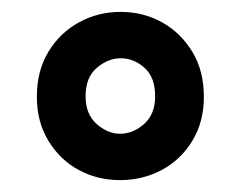

<svg xmlns="http://www.w3.org/2000/svg" viewBox="-20 -732 402 323"><path d="M182 -429Q144 -429 112.5 -446Q81 -463 61.5 -495Q42 -527 42 -569Q42 -613 61.5 -645Q81 -677 113 -694.5Q145 -712 183 -712Q221 -712 252.5 -694.5Q284 -677 303.5 -645Q323 -613 323 -569Q323 -527 303.5 -495Q284 -463 252 -446Q220 -429 182 -429ZM182 -507Q204 -507 222.5 -523.5Q241 -540 241 -570Q241 -602 223 -618Q205 -634 183 -634Q162 -634 143 -618Q124 -602 124 -570Q124 -540 142.5 -523.5Q161 -507 182 -507Z"/></svg>

Font: Host Grotesk SemiBold
Style: Regular
Weight: 600
Designer: Doukan Karapınar
Foundry: Element Type
Version: Version 1.003